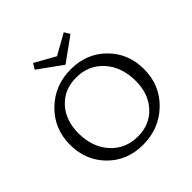

<svg xmlns="http://www.w3.org/2000/svg" viewBox="-220 -1043 1229 1229"><g transform="rotate(-45 394.5 -428.5)"><path d="M560 -825 398 -708 236 -825 259 -863 398 -785 537 -863ZM401 -664Q545 -664 639.5 -569Q734 -474 734 -333Q734 -188 633.5 -91Q533 6 387 6Q243 6 149.5 -89Q56 -184 56 -325Q56 -470 156 -567Q256 -664 401 -664ZM402 -55Q509 -55 576 -128Q643 -201 643 -316Q643 -443 572 -522.5Q501 -602 387 -602Q280 -602 213 -529Q146 -456 146 -340Q146 -214 217.5 -134.5Q289 -55 402 -55Z"/></g></svg>

Font: EauTestInfant Medium
Style: Regular
Weight: 500
Designer: Christian Thalmann (Catharsis Fonts)
Version: Version 0.001;PS 000.001;hotconv 1.0.88;makeotf.lib2.5.64775